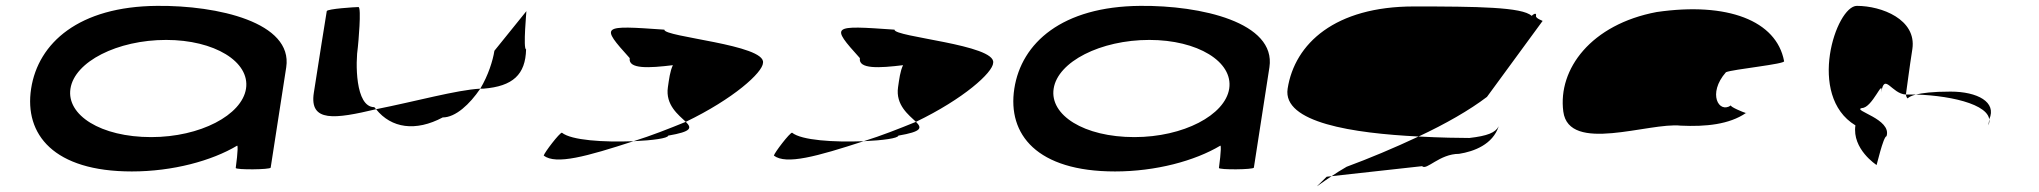

<svg xmlns="http://www.w3.org/2000/svg" viewBox="-20 -576 6945 654"><path d="M86 -274C62 -118 163 8 429 8C568 8 701 -28 788 -80C793 -76 783 -4 783 -4C782 3 901 2 902 -5L955 -347C978 -500 721 -558 515 -556C249 -554 110 -430 86 -274ZM220 -274C234 -366 380 -440 546 -440C710 -440 832 -366 818 -274C804 -184 662 -109 495 -109C323 -109 206 -184 220 -274Z M1049 -260C1033 -158 1122 -171 1261 -204C1260 -206 1256 -209 1255 -211C1189 -211 1191 -366 1199 -416C1200 -424 1212 -552 1201 -552C1191 -552 1094 -546 1093 -538C1093 -538 1061 -340 1049 -260ZM1261 -204C1313 -139 1396 -127 1488 -176C1532 -176 1580 -221 1616 -274C1537 -270 1393 -230 1261 -204ZM1616 -274H1627C1727 -282 1770 -322 1772 -408C1761 -408 1774 -546 1773 -538L1664 -403C1659 -370 1643 -319 1616 -274Z M1832 -46C1874 -14 1978 -43 2138 -95C2036 -91 1926 -98 1894 -124C1886 -124 1834 -56 1832 -46ZM2125 -378C2119 -340 2191 -344 2272 -354C2262 -333 2259 -306 2255 -279C2246 -218 2292 -184 2316 -161C2478 -239 2578 -329 2579 -362C2589 -424 2239 -450 2243 -475C2028 -490 2024 -490 2125 -378ZM2138 -95C2205 -98 2255 -105 2256 -114C2337 -128 2337 -140 2316 -161C2257 -137 2199 -114 2138 -95Z M2616 -46C2658 -14 2762 -43 2922 -95C2820 -91 2710 -98 2678 -124C2670 -124 2618 -56 2616 -46ZM2909 -378C2903 -340 2975 -344 3056 -354C3046 -333 3043 -306 3039 -279C3030 -218 3076 -184 3100 -161C3262 -239 3362 -329 3363 -362C3373 -424 3023 -450 3027 -475C2812 -490 2808 -490 2909 -378ZM2922 -95C2989 -98 3039 -105 3040 -114C3121 -128 3121 -140 3100 -161C3041 -137 2983 -114 2922 -95Z M3435 -274C3411 -118 3512 8 3778 8C3917 8 4050 -28 4137 -80C4142 -76 4132 -4 4132 -4C4131 3 4250 2 4251 -5L4304 -347C4327 -500 4070 -558 3864 -556C3598 -554 3459 -430 3435 -274ZM3569 -274C3583 -366 3729 -440 3895 -440C4059 -440 4181 -366 4167 -274C4153 -184 4011 -109 3844 -109C3672 -109 3555 -184 3569 -274Z M4366 -274C4348 -158 4590 -122 4812 -111C4904 -154 4986 -201 5045 -246L5234 -504C5241 -504 5210 -512 5212 -522C5214 -533 5206 -530 5197 -522C5166 -552 5011 -554 4796 -554C4528 -554 4390 -428 4366 -274ZM4499 26C4449 76 4458 62 4516 24ZM4516 24 4824 -10C4839 6 4883 -52 4950 -52C5001 -60 5065 -84 5085 -146C5074 -124 5046 -113 4985 -106C4951 -106 4888 -107 4812 -111C4729 -72 4643 -36 4567 -8C4546 4 4529 15 4516 24Z M5305 -196C5324 -52 5597 -160 5705 -148C5790 -144 5870 -152 5927 -191C5919 -193 5873 -212 5876 -217C5835 -188 5795 -257 5859 -330C5881 -340 6065 -358 6057 -368C6031 -506 5864 -570 5623 -535C5400 -493 5286 -341 5305 -196ZM5876 -217C5876 -217 5876 -218 5876 -218C5876 -218 5876 -217 5876 -217ZM5928 -192 5927 -191C5929 -191 5929 -191 5928 -190Z M6300 -149C6288 -68 6372 -14 6372 -14C6371 -6 6395 -112 6406 -112C6425 -171 6287 -200 6322 -208C6358 -208 6396 -314 6388 -261C6399 -331 6423 -256 6472 -254C6476 -281 6484 -346 6494 -409C6509 -510 6389 -556 6305 -556C6234 -556 6133 -250 6300 -149ZM6472 -254C6473 -246 6476 -242 6478 -241C6477 -237 6476 -246 6506 -254ZM6506 -254C6527 -259 6562 -264 6624 -264C6716 -264 6782 -228 6756 -170L6753 -149C6780 -215 6635 -250 6506 -254Z"/></svg>

Font: Ampere
Style: SCUltExtIta
Weight: 400
Version: Version 1